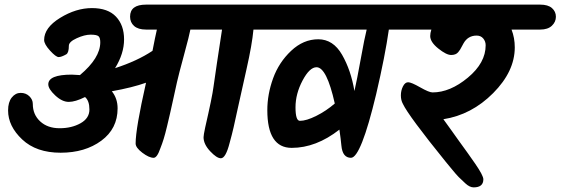

<svg xmlns="http://www.w3.org/2000/svg" viewBox="-20 -682 2426 831"><path d="M612 -662H1190Q1224 -662 1241 -647Q1258 -632 1258 -609.5Q1258 -587 1240.5 -570.5Q1223 -554 1190 -554H1077Q1071 -489 1047 -383Q1023 -277 1010.5 -219Q998 -161 991 -130.5Q984 -100 974 -64Q957 3 936 3Q918 3 889.5 -27.5Q861 -58 861 -88Q861 -97 868 -130Q899 -265 904 -306Q915 -385 941 -554H804Q800 -531 776.5 -444.5Q753 -358 746 -326.5Q739 -295 730.5 -256Q722 -217 716.5 -193Q711 -169 703 -135.5Q695 -102 688.5 -81Q682 -60 674 -40Q660 1 645 1Q625 1 596 -21Q567 -43 567 -61Q567 -125 612 -324Q553 -303 464 -287Q489 -256 489 -213Q489 -125 418.5 -73Q348 -21 242.5 -21Q137 -21 76 -78.5Q15 -136 15 -204Q15 -240 31 -260Q47 -280 69.5 -280Q92 -280 107 -265.5Q122 -251 122 -232Q122 -186 154 -156.5Q186 -127 238 -127Q290 -127 328.5 -148.5Q367 -170 367 -208Q367 -246 348 -262Q306 -241 277.5 -241Q249 -241 219 -269Q189 -297 189 -317Q189 -359 291 -359Q302 -359 326 -357Q414 -431 414 -499Q414 -519 406 -525.5Q398 -532 372 -532Q346 -532 312 -516.5Q278 -501 278 -484Q278 -454 267 -447Q246 -435 234 -435Q222 -435 196.5 -463Q171 -491 171 -509Q171 -562 240 -604.5Q309 -647 378 -647Q447 -647 482 -610Q517 -573 517 -511.5Q517 -450 478 -387Q574 -418 640 -462Q652 -524 659 -554H612Q578 -554 560.5 -569.5Q543 -585 543 -610Q543 -662 612 -662Z M1156 -662H1778Q1812 -662 1829 -647Q1846 -632 1846 -609.5Q1846 -587 1828.5 -570.5Q1811 -554 1778 -554H1663Q1647 -441 1608 -274Q1542 1 1499 1Q1481 1 1470.5 -12Q1460 -25 1457.5 -52.5Q1455 -80 1449 -121Q1348 -42 1242.5 -42Q1137 -42 1137 -205Q1137 -274 1162 -343Q1187 -412 1240 -462Q1293 -512 1357.5 -512Q1422 -512 1460.5 -445Q1499 -378 1514 -288Q1525 -336 1541.5 -427.5Q1558 -519 1567 -554H1156Q1122 -554 1104.5 -569.5Q1087 -585 1087 -610Q1087 -662 1156 -662ZM1278 -159Q1306 -159 1349 -180.5Q1392 -202 1429 -234Q1394 -391 1350 -391Q1320 -391 1289.5 -333.5Q1259 -276 1259 -217.5Q1259 -159 1278 -159Z M1738 -662H2318Q2352 -662 2369 -647Q2386 -632 2386 -609.5Q2386 -587 2368.5 -570.5Q2351 -554 2318 -554H2194Q2208 -518 2208 -477Q2208 -373 2114.5 -279Q2021 -185 1899 -166Q1921 -136 1931.5 -121Q1942 -106 1965 -74Q1988 -42 2004 -20Q2020 2 2037 27Q2072 78 2072 94Q2072 129 2030 129Q2013 129 1994.5 112Q1976 95 1965.5 84.5Q1955 74 1937.5 52.5Q1920 31 1909 18Q1748 -181 1724 -232Q1715 -248 1715 -269Q1715 -290 1724 -308Q1733 -326 1746.5 -326Q1760 -326 1798.5 -304Q1837 -282 1852 -282Q1928 -282 2005 -346Q2082 -410 2082 -486Q2082 -503 2071.5 -515.5Q2061 -528 2043 -528Q2005 -528 1986 -494Q1985 -493 1979.5 -482Q1974 -471 1971.5 -467.5Q1969 -464 1963 -456Q1953 -444 1932.5 -444Q1912 -444 1877 -472Q1842 -500 1842 -526Q1842 -539 1847 -554H1738Q1704 -554 1686.5 -569.5Q1669 -585 1669 -610Q1669 -662 1738 -662Z"/></svg>

Font: Kalam
Style: Bold
Weight: 700
Version: Version 2.001;PS 1.0;hotconv 1.0.79;makeotf.lib2.5.61930; tt